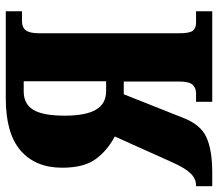

<svg xmlns="http://www.w3.org/2000/svg" viewBox="-69 -689 754 664"><g transform="rotate(-90 308.0 -357.0)"><path d="M-4 -56H-1Q22 -56 40.5 -75Q59 -94 79 -139L168 -337Q119 -363 89.5 -403.5Q60 -444 60 -519Q60 -611 119 -662.5Q178 -714 300 -714H601V-658H567Q545 -658 535 -644.5Q525 -631 525 -599V-114Q525 -78 534 -67Q543 -56 561 -56H601V0H288V-56H317Q336 -56 347 -68Q358 -80 358 -114V-306H314L233 -102Q210 -41 166 -20.5Q122 0 43 0H-4ZM359 -367V-652H324Q280 -652 260 -618.5Q240 -585 240 -510Q240 -438 260.5 -402.5Q281 -367 325 -367Z"/></g></svg>

Font: Noto Serif CondBlack
Style: Regular
Weight: 900
Width: 3
Designer: Monotype Design Team
Foundry: Monotype Imaging Inc.
Version: Version 1.001